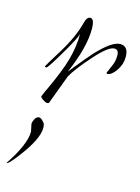

<svg xmlns="http://www.w3.org/2000/svg" viewBox="-142 -395 524 721"><g transform="rotate(15 120.5 -34.0)"><path d="M285 -230Q285 -201 267.5 -176Q250 -151 234 -151Q231 -151 231 -155Q237 -170 245 -187.5Q253 -205 253 -227.5Q253 -250 236 -250Q213 -250 163.5 -194.5Q114 -139 94 -104L51 11Q49 13 43.5 13Q38 13 27.5 6Q17 -1 17 -6Q19 -10 22.5 -19Q26 -28 29 -33Q68 -116 82.5 -167.5Q97 -219 97 -269Q93 -253 61 -198Q13 -115 7 -115Q1 -115 1 -118Q1 -120 42.5 -187Q84 -254 99 -312Q105 -338 119 -338Q135 -338 135 -298Q135 -226 89 -121Q143 -188 164 -211Q221 -272 253 -272Q285 -272 285 -230ZM14 133 8 104Q8 96 14 84.5Q20 73 30 73Q40 73 53 92Q55 101 55 107Q55 152 -7 232Q-36 270 -43 270Q-44 270 -44 269Q14 182 14 133Z"/></g></svg>

Font: Ruthie
Style: Regular
Weight: 400
Designer: Robert E. Leuschke
Foundry: Robert E. Leuschke
Version: Version 1.003